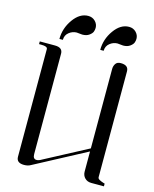

<svg xmlns="http://www.w3.org/2000/svg" viewBox="-126 -943 824 1027"><g transform="rotate(15 286.0 -429.5)"><path d="M361 -700H342Q342 -759 377.5 -809Q413 -859 460 -859Q483 -859 498.5 -843.5Q514 -828 514 -807Q514 -796 510 -785.5Q506 -775 491.5 -764.5Q477 -754 454 -754Q449 -754 438 -755.5Q427 -757 423 -757Q400 -757 380.5 -741.5Q361 -726 361 -700ZM135 -700H116Q116 -759 151.5 -809Q187 -859 234 -859Q257 -859 272.5 -843.5Q288 -828 288 -807Q288 -796 284 -785.5Q280 -775 265.5 -764.5Q251 -754 228 -754Q223 -754 212 -755.5Q201 -757 197 -757Q174 -757 154.5 -741.5Q135 -726 135 -700ZM65 -630Q65 -645 31 -645H18V-660H102Q145 -660 145 -626V-70Q145 -43 165 -43Q177 -43 192 -52L430 -178V-618Q430 -634 438.5 -647Q447 -660 467 -660Q510 -660 510 -626V-40Q510 -36 512.5 -32.5Q515 -29 521 -26Q527 -23 530.5 -21.5Q534 -20 541.5 -17.5Q549 -15 550 -15V0H480Q458 0 444 -14Q430 -28 430 -50V-161L144 -9Q129 0 107 0Q65 0 65 -34Z"/></g></svg>

Font: kawoszeh
Style: Medium
Weight: 500
Version: Version 000.030